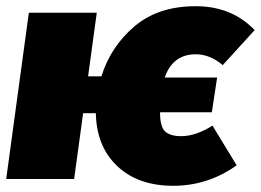

<svg xmlns="http://www.w3.org/2000/svg" viewBox="-27 -577 841 619"><path d="M557 -138Q604 -138 658 -172L736 -44Q643 22 532 22Q418 22 351 -41.5Q284 -105 282 -212H241L212 0H-7L66 -536H285L257 -331H300Q330 -427 406.5 -492Q483 -557 604 -557Q720 -557 794 -480L691 -367Q650 -402 604 -402Q530 -402 504 -327H673L656 -215H489Q489 -168 505.5 -153Q522 -138 557 -138Z"/></svg>

Font: Fira Sans Ultra
Style: Italic
Weight: 950
Italic angle: -8°
Designer: Carrois Corporate & Edenspiekermann AG
Foundry: Carrois Corporate GbR & Edenspiekermann AG
Version: Version 4.203;PS 004.203;hotconv 1.0.88;makeotf.lib2.5.64775